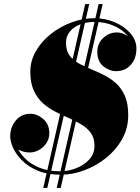

<svg xmlns="http://www.w3.org/2000/svg" viewBox="-20 -850 695 950"><path d="M280 14.5Q214 14.5 166.8 -5.5Q119.5 -25.5 89.2 -56Q59 -86.5 44.8 -118.5Q30.5 -150.5 30.5 -175Q30.5 -221 58.2 -254Q86 -287 130 -287Q164 -287 194 -261.2Q224 -235.5 224 -191Q224 -163.5 209.8 -142Q195.5 -120.5 173.2 -108Q151 -95.5 126.5 -95.5Q91 -95.5 61.2 -115.5Q31.5 -135.5 31.5 -175H50.5Q50.5 -153 63.2 -123.8Q76 -94.5 103.2 -66.8Q130.5 -39 173.8 -20.8Q217 -2.5 277.5 -2.5Q318 -2.5 357.2 -17.8Q396.5 -33 422 -61.2Q447.5 -89.5 447.5 -129Q447.5 -166.5 430.2 -191Q413 -215.5 384.8 -232.8Q356.5 -250 322.8 -264.8Q289 -279.5 255 -296.8Q221 -314 192.8 -339Q164.5 -364 147.2 -401.8Q130 -439.5 130 -495Q130 -549.5 157.8 -597.5Q185.5 -645.5 231.8 -682Q278 -718.5 334.2 -739.2Q390.5 -760 447 -760Q501 -760 548.5 -739.5Q596 -719 625.5 -684.8Q655 -650.5 655 -610Q655 -560.5 627.2 -529.2Q599.5 -498 555 -498Q521 -498 491.2 -522Q461.5 -546 461.5 -594Q461.5 -635.5 491.2 -662.5Q521 -689.5 557.5 -689.5Q581 -689.5 603.2 -677Q625.5 -664.5 639.8 -646Q654 -627.5 654 -610H635Q635 -645 609.5 -675Q584 -705 541.5 -723.2Q499 -741.5 448.5 -741.5Q408 -741.5 376 -729Q344 -716.5 325.2 -693.2Q306.5 -670 306.5 -638Q306.5 -600.5 323.2 -576.8Q340 -553 367.5 -537.5Q395 -522 427.8 -508.8Q460.5 -495.5 493.2 -479.2Q526 -463 553.5 -438.5Q581 -414 597.8 -376Q614.5 -338 614.5 -280Q614.5 -216.5 584.8 -162.8Q555 -109 505.8 -69.2Q456.5 -29.5 397.5 -7.5Q338.5 14.5 280 14.5ZM194 80 401.5 -830H421.5L214 80ZM260.5 80 468 -830H488L280.5 80Z"/></svg>

Font: Bodoni Moda Black
Style: Italic
Weight: 900
Italic angle: -13°
Version: Version 2.005